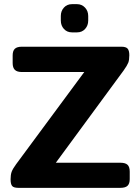

<svg xmlns="http://www.w3.org/2000/svg" viewBox="-20 -905 676 925"><path d="M273 -806V-828Q273 -852 288 -868.5Q303 -885 327 -885H351Q374 -885 389.5 -868.5Q405 -852 405 -828V-806Q405 -782 390 -765.5Q375 -749 351 -749H327Q303 -749 288 -765.5Q273 -782 273 -806ZM31 -41Q31 -63 36 -77Q41 -91 57 -113L386 -558H86Q62 -558 51.5 -568.5Q41 -579 41 -601V-638Q41 -660 51.5 -670Q62 -680 86 -680H564Q587 -680 595 -670.5Q603 -661 603 -639Q603 -616 598 -603Q593 -590 576 -566L249 -121H560Q584 -121 594.5 -111Q605 -101 605 -78V-42Q605 -20 594.5 -10Q584 0 560 0H69Q46 0 38.5 -9Q31 -18 31 -41Z"/></svg>

Font: Mitr Medium
Style: Regular
Weight: 500
Designer: Thanarat Vachiruckul
Foundry: Cadson Demak
Version: Version 1.003